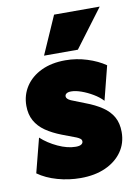

<svg xmlns="http://www.w3.org/2000/svg" viewBox="-76 -680 536 745"><g transform="rotate(-10 192.0 -307.0)"><path d="M181.9 13.9Q135.4 13.9 91 1.4Q46.5 -11.1 14.6 -34L49.3 -168.8Q76.4 -143.8 113.9 -126.4Q151.4 -109 184 -109Q198.6 -109 205.6 -113.5Q212.5 -118.1 212.5 -125Q212.5 -131.9 206.9 -136.1Q201.4 -140.3 193.1 -143.8L138.2 -164.6Q102.1 -178.5 76 -196.5Q50 -214.6 36.1 -239.6Q22.2 -264.6 22.2 -298.6Q22.2 -341 44.4 -374.7Q66.7 -408.3 106.9 -427.4Q147.2 -446.5 201.4 -446.5Q245.1 -446.5 286.8 -433.3Q328.5 -420.1 358.3 -399.3L324.3 -265.3Q309.7 -281.2 287.5 -294.4Q265.3 -307.6 242.7 -315.6Q220.1 -323.6 202.8 -323.6Q191 -323.6 184.7 -319.4Q178.5 -315.3 178.5 -308.3Q178.5 -303.5 182.6 -299Q186.8 -294.4 195.8 -290.3L248.6 -269.4Q287.5 -254.9 314.2 -236.8Q341 -218.8 354.9 -194.1Q368.8 -169.4 368.8 -134.7Q368.8 -90.3 345.1 -56.9Q321.5 -23.6 279.9 -4.9Q238.2 13.9 181.9 13.9ZM123.6 -478.5 189.6 -628.5H369.4L256.9 -478.5Z"/></g></svg>

Font: Afacad Flux Black
Style: Regular
Weight: 900
Designer: Kristian Moeller
Foundry: Dicotype
Version: Version 1.100